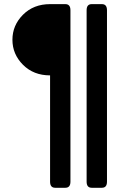

<svg xmlns="http://www.w3.org/2000/svg" viewBox="-20 -720 597 921"><path d="M39.6 -529.3Q39.6 -598.6 90.3 -649.4Q141.1 -700.2 220.2 -700.2H293.5Q317.9 -700.2 317.9 -670.9V151.4Q317.9 180.7 293.5 180.7H244.6Q220.2 180.7 220.2 151.4V-358.4Q141.1 -358.4 90.3 -409.2Q39.6 -460 39.6 -529.3ZM419.9 180.7Q395.5 180.7 395.5 151.4V-670.9Q395.5 -700.2 419.9 -700.2H468.8Q493.2 -700.2 493.2 -670.9V151.4Q493.2 180.7 468.8 180.7Z"/></svg>

Font: Istok
Style: Bold Italic
Weight: 700
Italic angle: -13°
Designer: Andrey V. Panov
Foundry: Andrey V. Panov
Version: Version 1.0.3